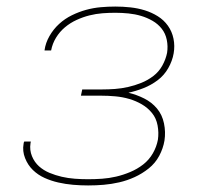

<svg xmlns="http://www.w3.org/2000/svg" viewBox="-20 -558 640 586"><path d="M249 8Q226 8 203 6Q180 4 158 -1Q136 -6 116 -15Q96 -24 80.5 -39Q65 -54 56.5 -75.5Q48 -97 52 -119Q52 -121 52.5 -122.5Q53 -124 54 -126H74Q74 -124 73.5 -123Q73 -122 73 -120Q70 -100 77.5 -81.5Q85 -63 99 -50.5Q113 -38 131 -30.5Q149 -23 168.5 -18.5Q188 -14 208.5 -12.5Q229 -11 249 -11Q270 -11 291.5 -12.5Q313 -14 334.5 -19Q356 -24 377.5 -33Q399 -42 417 -56Q435 -70 446.5 -90Q458 -110 462 -132Q465 -153 461 -175Q457 -197 444 -213Q431 -229 413 -239.5Q395 -250 374.5 -256Q354 -262 332 -264Q310 -266 288 -266H227L231 -285H291Q311 -285 331 -286.5Q351 -288 371 -292.5Q391 -297 411 -305Q431 -313 448 -326Q465 -339 475.5 -358Q486 -377 490 -397Q493 -417 489 -436.5Q485 -456 473.5 -470.5Q462 -485 445.5 -494.5Q429 -504 410.5 -509.5Q392 -515 372 -517Q352 -519 332 -519Q312 -519 292.5 -517.5Q273 -516 253 -511Q233 -506 213.5 -497Q194 -488 178 -474.5Q162 -461 151 -443Q140 -425 136 -404Q136 -404 136 -404Q136 -404 136 -404H116Q116 -404 116 -404.5Q116 -405 116 -405Q119 -427 131 -448Q143 -469 160.5 -485Q178 -501 199.5 -511.5Q221 -522 243 -528Q265 -534 287.5 -536Q310 -538 332 -538Q355 -538 378 -535.5Q401 -533 422 -526.5Q443 -520 461.5 -508.5Q480 -497 492.5 -479.5Q505 -462 509.5 -440Q514 -418 510 -395Q506 -372 493.5 -350Q481 -328 461 -313Q441 -298 418 -289Q395 -280 372 -275Q397 -269 420 -257.5Q443 -246 459 -227Q475 -208 480.5 -181.5Q486 -155 482 -129Q478 -105 466 -82.5Q454 -60 434 -44Q414 -28 391 -17.5Q368 -7 344 -1.5Q320 4 296.5 6Q273 8 249 8Z"/></svg>

Font: Iosevka Curly Thin Extended
Style: Italic
Weight: 100
Width: 7
Italic angle: -9°
Monospace: yes
Designer: Belleve Invis
Foundry: Belleve Invis
Version: Version 11.1.0; ttfautohint (v1.8.3)